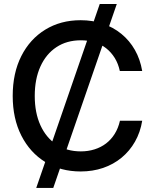

<svg xmlns="http://www.w3.org/2000/svg" viewBox="-20 -839 766 952"><path d="M159.7 92.8 474.6 -819.3H559.1L244.1 92.8ZM379.9 11.2Q280.8 11.2 204.8 -35.4Q128.9 -82 85.9 -166.5Q43 -251 43 -363.3Q43 -476.6 85.7 -561Q128.4 -645.5 204.6 -692.1Q280.8 -738.8 379.9 -738.8Q439 -738.8 490.2 -721.4Q541.5 -704.1 582 -670.9Q622.6 -637.7 648.9 -591.3Q675.3 -544.9 685.1 -486.8H574.2Q566.4 -523.4 548.8 -551.8Q531.2 -580.1 506.1 -599.9Q481 -619.6 449 -629.4Q417 -639.2 380.9 -639.2Q311 -639.2 259.8 -605.2Q208.5 -571.3 180.4 -509.3Q152.3 -447.3 152.3 -363.3Q152.3 -279.8 180.4 -218Q208.5 -156.2 259.8 -122.3Q311 -88.4 380.9 -88.4Q417 -88.4 448.7 -98.4Q480.5 -108.4 505.9 -127.7Q531.2 -147 548.8 -175.3Q566.4 -203.6 574.7 -240.2H685.1Q675.8 -183.1 649.4 -136.7Q623 -90.3 582.8 -57.1Q542.5 -23.9 491 -6.3Q439.5 11.2 379.9 11.2Z"/></svg>

Font: Inter 28pt Medium
Style: Regular
Weight: 500
Designer: Rasmus Andersson
Foundry: rsms
Version: Version 4.001;git-66647c0bb